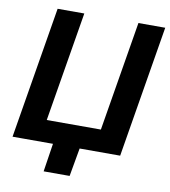

<svg xmlns="http://www.w3.org/2000/svg" viewBox="-94 -808 922 1044"><g transform="rotate(10 366.5 -286.0)"><path d="M612.8 0H18.6L139.2 -727.5H286.6L186 -121.6H484.9L585.4 -727.5H733.4ZM217.8 156.2 246.6 -31.2H394.5L361.3 156.2Z"/></g></svg>

Font: Inter 18pt
Style: Bold Italic
Weight: 700
Italic angle: -9.3988°
Designer: Rasmus Andersson
Foundry: rsms
Version: Version 4.001;git-66647c0bb